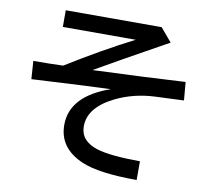

<svg xmlns="http://www.w3.org/2000/svg" viewBox="-90 -899 1180 1069"><g transform="rotate(10 499.5 -365.0)"><path d="M196.8 -795.9H738.8L803.2 -719.7L766.1 -699.2Q531.7 -569.3 400.9 -493.7Q707.5 -505.9 923.3 -518.6L932.1 -415.5L770 -408.7Q649.9 -403.3 548.3 -353.5Q407.7 -283.7 407.7 -177.7Q407.7 -94.7 504.4 -64Q580.6 -40 749.5 -39.6V66.4Q534.7 65.9 438 24.4Q299.3 -34.7 299.3 -166.5Q299.3 -329.6 520 -406.7Q403.8 -402.8 109.9 -386.7L74.7 -384.8L67.9 -486.8Q150.9 -486.8 235.8 -489.7Q436 -613.8 608.9 -701.7H196.8Z"/></g></svg>

Font: UDEV Gothic 35
Style: Bold
Weight: 700
Version: v2.1.0; ttfautohint (v1.8.4.7-5d5b-dirty) -l 6 -r 45 -G 200 